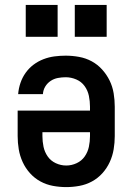

<svg xmlns="http://www.w3.org/2000/svg" viewBox="-20 -755 540 783"><path d="M250 8Q223 8 196 3Q169 -2 145 -15Q121 -28 102.5 -48.5Q84 -69 72.5 -94Q61 -119 56.5 -146Q52 -173 52 -200V-304H347V-320Q347 -342 342.5 -364Q338 -386 325 -404Q312 -422 291 -431Q270 -440 248 -440Q232 -440 216 -437Q200 -434 186.5 -425Q173 -416 164.5 -402Q156 -388 155 -371H54Q56 -395 63.5 -417Q71 -439 84.5 -458Q98 -477 116.5 -491Q135 -505 157 -513.5Q179 -522 202 -525Q225 -528 248 -528Q275 -528 302.5 -523Q330 -518 354 -505Q378 -492 396.5 -471.5Q415 -451 427 -426.5Q439 -402 443.5 -374.5Q448 -347 448 -320V-200Q448 -173 443.5 -146Q439 -119 427.5 -94Q416 -69 397.5 -48.5Q379 -28 355 -15Q331 -2 304 3Q277 8 250 8ZM250 -80Q272 -80 292.5 -89.5Q313 -99 325.5 -117Q338 -135 342.5 -156.5Q347 -178 347 -200V-216H153V-200Q153 -178 157.5 -156.5Q162 -135 174.5 -117Q187 -99 207.5 -89.5Q228 -80 250 -80ZM415 -605H285V-735H415ZM215 -605H85V-735H215Z"/></svg>

Font: Iosevka SS04 Semibold
Style: Regular
Weight: 600
Monospace: yes
Designer: Belleve Invis
Foundry: Belleve Invis
Version: Version 19.0.0; ttfautohint (v1.8.4)